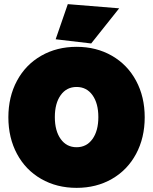

<svg xmlns="http://www.w3.org/2000/svg" viewBox="-20 -886 732 918"><path d="M515.1 -30.5Q440.9 12.2 346.2 12.2Q251.5 12.2 177 -30.5Q102.5 -73.2 61.3 -150.1Q20 -227.1 20 -325.2Q20 -423.3 61.3 -500Q102.5 -576.7 177 -619.4Q251.5 -662.1 346.2 -662.1Q440.9 -662.1 515.1 -619.4Q589.4 -576.7 630.6 -500Q671.9 -423.3 671.9 -325.2Q671.9 -227.1 630.6 -150.1Q589.4 -73.2 515.1 -30.5ZM270.3 -221.2Q298.3 -182.1 346.2 -182.1Q394 -182.1 422.1 -221.2Q450.2 -260.3 450.2 -326.2Q450.2 -392.1 422.1 -431.2Q394 -470.2 346.2 -470.2Q298.3 -470.2 270.3 -431.2Q242.2 -392.1 242.2 -326.2Q242.2 -260.3 270.3 -221.2ZM246.1 -698.2 304.2 -866.2 549.8 -846.2 416 -678.2Z"/></svg>

Font: Apfel Grotezk Satt
Style: Regular
Weight: 900
Designer: Luigi Gorlero
Foundry: © 2023, Luigi Gorlero & Collletttivo
Version: Version 2.000;Glyphs 3.2 (3217)